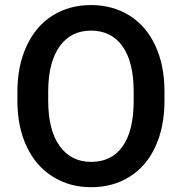

<svg xmlns="http://www.w3.org/2000/svg" viewBox="-20 -741 730 770"><path d="M639.6 -336.9Q639.6 -232.4 603.5 -153.6Q567.4 -74.7 500.2 -32.5Q433.1 9.8 345.7 9.8Q259.3 9.8 191.7 -32.5Q124 -74.7 87.2 -152.8Q50.3 -231 49.8 -333V-373Q49.8 -477.1 86.7 -556.6Q123.5 -636.2 190.7 -678.5Q257.8 -720.7 344.7 -720.7Q431.6 -720.7 498.8 -679Q565.9 -637.2 602.5 -558.8Q639.2 -480.5 639.6 -376.5ZM516.1 -374Q516.1 -492.2 471.4 -555.2Q426.8 -618.2 344.7 -618.2Q264.6 -618.2 219.5 -555.4Q174.3 -492.7 173.3 -377.9V-336.9Q173.3 -219.7 219 -155.8Q264.6 -91.8 345.7 -91.8Q427.7 -91.8 471.9 -154.3Q516.1 -216.8 516.1 -336.9Z"/></svg>

Font: Vazir Medium
Style: Medium
Weight: 500
Designer: Saber Rastikerdar
Foundry: Saber Rastikerdar
Version: Version 30.0.0